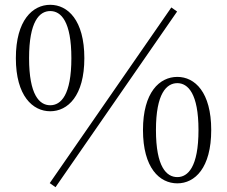

<svg xmlns="http://www.w3.org/2000/svg" viewBox="-20 -753 946 799"><path d="M189 -290C262 -290 331 -354 331 -511C331 -669 262 -733 189 -733C116 -733 46 -669 46 -511C46 -354 116 -290 189 -290ZM189 -315C144 -315 101 -358 101 -511C101 -664 144 -707 189 -707C234 -707 277 -664 277 -511C277 -358 234 -315 189 -315ZM718 10C791 10 859 -54 859 -212C859 -369 791 -433 718 -433C644 -433 575 -369 575 -212C575 -54 644 10 718 10ZM718 -16C673 -16 629 -58 629 -212C629 -364 673 -407 718 -407C762 -407 806 -364 806 -212C806 -58 762 -16 718 -16ZM211 26 717 -705 693 -722 187 9Z"/></svg>

Font: Noto Serif CJK HK ExtraLight
Style: Regular
Weight: 200
Designer: Ryoko NISHIZUKA 西塚涼子 (kana & ideographs); Frank Grießhammer (Latin, Greek & Cyrillic); Wenlong ZHANG 张文龙 (bopomofo); San
Foundry: Adobe
Version: Version 2.001;hotconv 1.1.0;makeotfexe 2.6.0